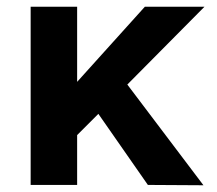

<svg xmlns="http://www.w3.org/2000/svg" viewBox="-20 -549 645 570"><path d="M358 -298 584 1 419 0 272 -211 209 -148V0H71V-529H209V-306L410 -529H587Z"/></svg>

Font: Mach SemiBold
Style: Regular
Weight: 600
Version: Version 1.002